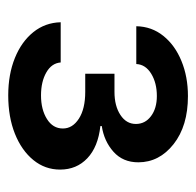

<svg xmlns="http://www.w3.org/2000/svg" viewBox="-25 -820 487 478"><g transform="rotate(90 219.0 -581.5)"><path d="M218 -358Q165.8 -358 125 -374.5Q84.2 -391 60.5 -420.5Q36.9 -449.9 35.9 -488.6H136Q137.8 -465.9 160.9 -452.8Q183.9 -439.6 218 -439.6Q253.2 -439.6 276.8 -454.4Q300.4 -469.1 300.4 -494Q300.4 -518.1 275.9 -533.9Q251.4 -549.7 209.2 -549.7H164.1V-622.5H209.2Q244.3 -622.5 266.7 -637.3Q289.1 -652 289.1 -675.8Q289.1 -698.9 269.7 -713.4Q250.4 -728 219.5 -728Q187.1 -728 164.1 -714Q141 -699.9 139.9 -676.8H45.8Q46.5 -715.2 69.8 -744.1Q93 -773.1 132.3 -789.2Q171.5 -805.4 219.8 -805.4Q294 -805.4 339.3 -769.7Q384.6 -734 384.6 -681.8Q384.6 -643.5 358.3 -620Q332 -596.6 294.4 -590.9V-587.4Q346.2 -581.7 374.5 -554.9Q402.7 -528.1 402.7 -487.2Q402.7 -449.6 378.9 -420.5Q355.1 -391.3 313.4 -374.6Q271.7 -358 218 -358Z"/></g></svg>

Font: Linik Sans SemiBold
Style: Regular
Weight: 600
Designer: Rasmus Andersson (font), Cristiano Sobral (main changes)
Foundry: rsms
Version: Version 3.018;June 1, 2022;FontCreator 14.0.0.2814 64-bit; t